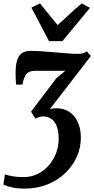

<svg xmlns="http://www.w3.org/2000/svg" viewBox="-41 -869 557 1134"><path d="M103 245Q64.5 245 33 238.5Q1.5 232 -21 221.5L-12 161Q11 168.5 38 172.8Q65 177 98.5 177Q142.5 177 180 159Q217.5 141 245.8 109.2Q274 77.5 289.8 36.8Q305.5 -4 305.5 -49Q305.5 -96 293.5 -125.2Q281.5 -154.5 260.8 -168Q240 -181.5 214 -181.5Q203 -181.5 191.2 -178Q179.5 -174.5 168 -168.5L142.5 -209.5L292 -407.5L345 -451Q323.5 -451 301.5 -451Q279.5 -451 257.5 -451Q235.5 -451 213.8 -451Q192 -451 171 -451Q145.5 -451 130.2 -443.8Q115 -436.5 106.5 -418.8Q98 -401 91 -369.5H54Q53 -381 52 -398.8Q51 -416.5 51 -436.5Q51 -485 60.2 -513.8Q69.5 -542.5 88.8 -555.5Q108 -568.5 138.5 -568.5Q168.5 -568.5 206.8 -566Q245 -563.5 285 -559.8Q325 -556 360 -553.5Q395 -551 418.5 -551Q436 -551 449 -554.5Q462 -558 471.5 -566L496 -538.5L254 -225Q260 -227 269.8 -228.2Q279.5 -229.5 294 -229.5Q334 -229.5 366.2 -209.5Q398.5 -189.5 417.5 -150.5Q436.5 -111.5 436.5 -54.5Q436.5 3 412.8 56.5Q389 110 345.2 152.5Q301.5 195 240 220Q178.5 245 103 245ZM248.5 -626 144.5 -824 195.5 -849Q221 -818 246.5 -785.5Q272 -753 299 -721Q336 -753 370 -785.5Q404 -818 442.5 -849L490.5 -822.5L327.5 -626Z"/></svg>

Font: Merriweather 20pt
Style: Bold Italic
Weight: 700
Italic angle: -7.8°
Version: Version 2.101